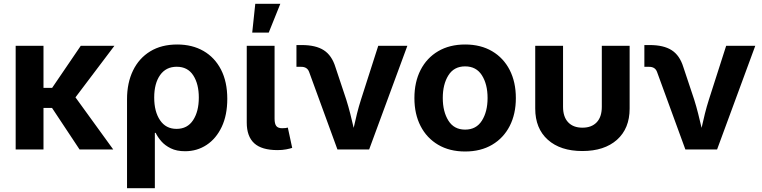

<svg xmlns="http://www.w3.org/2000/svg" viewBox="-20 -787 4013 1011"><path d="M209 -545.9V-324.2H254.4L405.3 -545.9H582.5L377.4 -274.4L576.2 0H398.9L253.9 -218.8H209V0H62.5V-545.9Z M648.9 204.1V-264.6Q648.9 -350.6 680.4 -415.5Q711.9 -480.5 771 -516.6Q830.1 -552.7 913.1 -552.7Q992.2 -552.7 1051.5 -518.6Q1110.8 -484.4 1143.8 -420.4Q1176.8 -356.4 1176.8 -266.6Q1176.8 -180.7 1147.5 -118.9Q1118.2 -57.1 1067.9 -23.9Q1017.6 9.3 954.6 9.3Q910.2 9.3 879.4 -5.9Q848.6 -21 829.3 -43.2Q810.1 -65.4 799.8 -87.4H795.4V204.1ZM909.7 -108.4Q966.8 -108.4 996.8 -154.3Q1026.9 -200.2 1026.9 -273.4Q1026.9 -344.7 997.6 -390.1Q968.3 -435.5 910.6 -435.5Q854 -435.5 823 -391.6Q792 -347.7 792 -273.4Q792 -199.2 822.8 -153.8Q853.5 -108.4 909.7 -108.4Z M1441.4 3.4Q1357.9 3.4 1318.6 -32.7Q1279.3 -68.8 1279.3 -141.6V-545.9H1425.8V-161.6Q1425.8 -135.3 1434.8 -123.5Q1443.8 -111.8 1465.8 -111.8Q1477.5 -111.8 1484.1 -112.8Q1490.7 -113.8 1495.6 -115.2L1518.6 -8.3Q1506.8 -4.4 1486.8 -0.5Q1466.8 3.4 1441.4 3.4ZM1308.1 -615.2 1324.2 -767.1H1456.1L1395 -615.2Z M1756.8 0 1607.9 -407.7Q1598.1 -435.1 1566.4 -435.1H1541V-549.8H1568.8Q1642.6 -549.8 1684.8 -522.7Q1727.1 -495.6 1746.1 -434.1L1803.2 -262.7Q1814.9 -225.6 1824.2 -188.7Q1833.5 -151.9 1842.3 -113.8Q1850.6 -151.9 1859.9 -189Q1869.1 -226.1 1880.9 -262.7L1971.7 -545.9H2125L1923.8 0Z M2429.2 10.7Q2347.2 10.7 2287.1 -24.7Q2227.1 -60.1 2194.6 -123.3Q2162.1 -186.5 2162.1 -270.5Q2162.1 -355 2194.6 -418.5Q2227.1 -481.9 2287.1 -517.3Q2347.2 -552.7 2429.2 -552.7Q2511.2 -552.7 2571.3 -517.3Q2631.3 -481.9 2663.8 -418.5Q2696.3 -355 2696.3 -270.5Q2696.3 -186.5 2663.8 -123.3Q2631.3 -60.1 2571.3 -24.7Q2511.2 10.7 2429.2 10.7ZM2429.2 -104.5Q2487.8 -104.5 2517.6 -151.9Q2547.4 -199.2 2547.4 -271Q2547.4 -343.3 2517.6 -390.4Q2487.8 -437.5 2429.2 -437.5Q2370.6 -437.5 2341.1 -390.4Q2311.5 -343.3 2311.5 -271Q2311.5 -199.2 2341.1 -151.9Q2370.6 -104.5 2429.2 -104.5Z M3046.4 8.3Q2931.2 8.3 2864.7 -51Q2798.3 -110.4 2798.3 -215.3V-545.9H2944.8V-224.6Q2944.8 -171.4 2971.7 -143.1Q2998.5 -114.7 3046.9 -114.7Q3095.2 -114.7 3122.1 -143.1Q3148.9 -171.4 3148.9 -224.6V-545.9H3295.4V-215.3Q3295.4 -110.4 3228.8 -51Q3162.1 8.3 3046.4 8.3Z M3588.9 0 3439.9 -407.7Q3430.2 -435.1 3398.4 -435.1H3373V-549.8H3400.9Q3474.6 -549.8 3516.8 -522.7Q3559.1 -495.6 3578.1 -434.1L3635.3 -262.7Q3647 -225.6 3656.2 -188.7Q3665.5 -151.9 3674.3 -113.8Q3682.6 -151.9 3691.9 -189Q3701.2 -226.1 3712.9 -262.7L3803.7 -545.9H3957L3755.9 0Z"/></svg>

Font: Inter
Style: Bold
Weight: 700
Designer: Rasmus Andersson
Foundry: rsms
Version: Version 4.001;git-9221beed3